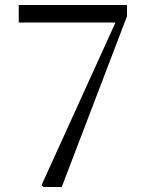

<svg xmlns="http://www.w3.org/2000/svg" viewBox="-20 -748 589 768"><path d="M154 0H227L488 -683V-728H55V-658H442L146 -7Z"/></svg>

Font: Harano Aji Mincho CN
Style: Regular
Weight: 400
Foundry: Masamichi Hosoda
Version: HaranoAjiMinchoCN-Regular version 20230610;ttx 4.39.4